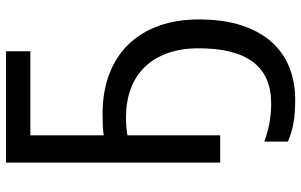

<svg xmlns="http://www.w3.org/2000/svg" viewBox="-202 -552 1004 640"><g transform="rotate(-90 300.0 -232.0)"><path d="M229 -314Q210.9 -314 196.3 -312.7Q181.6 -311.5 168.9 -309.1V0H78.1V-713.9H449.2V-632.8H168.9V-388.2Q183.1 -390.6 200.7 -391.4Q218.3 -392.1 240.2 -392.1Q314.9 -392.1 373.5 -369.6Q432.1 -347.2 472.4 -305.4Q512.7 -263.7 533.9 -204.6Q555.2 -145.5 555.2 -71.8Q555.2 11.2 535.2 71.8Q515.1 132.3 479.5 171.9Q443.8 211.4 394.8 230.7Q345.7 250 288.1 250Q264.2 250 245.1 248.5Q226.1 247.1 209.5 244.1Q192.9 241.2 178.2 236.6Q163.6 231.9 147.9 226.1V147Q178.7 158.2 209.7 164.1Q240.7 169.9 275.9 169.9Q459 169.9 459 -71.8Q459 -130.9 442.6 -176Q426.3 -221.2 396.2 -252Q366.2 -282.7 323.7 -298.3Q281.2 -314 229 -314Z"/></g></svg>

Font: Noto Mono
Style: Regular
Weight: 400
Designer: Monotype Design Team
Foundry: Monotype Imaging Inc.
Version: Version 1.00